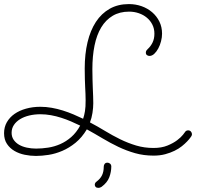

<svg xmlns="http://www.w3.org/2000/svg" viewBox="-49 -740 971 931"><path d="M878.9 -79.6Q878.4 -78.6 873 -71.3Q867.7 -64 857.7 -53.5Q847.7 -43 832.8 -31Q817.9 -19 797.6 -9Q777.3 1 752 7.8Q726.6 14.6 695.8 14.6Q647.9 14.6 606 2.7Q564 -9.3 525.1 -27.8Q486.3 -46.4 448.7 -68.8Q411.1 -91.3 372.1 -112.8Q348.1 -72.8 317.1 -47.6Q286.1 -22.5 252.7 -8.3Q219.2 5.9 186.3 11Q153.3 16.1 125.5 16.1Q98.6 16.1 71 10.5Q43.5 4.9 21.2 -8.1Q-1 -21 -15.1 -42Q-29.3 -63 -29.3 -94.2Q-29.3 -123.5 -15.9 -147.2Q-2.4 -170.9 21.2 -187.5Q44.9 -204.1 77.1 -213.1Q109.4 -222.2 146.5 -222.2Q174.3 -222.2 201.9 -217.3Q229.5 -212.4 255.9 -204.1Q282.2 -195.8 307.1 -185.3Q332 -174.8 354 -164.1Q356.9 -172.9 359.1 -181.6Q361.3 -190.4 363 -200.9Q364.7 -211.4 365.5 -224.4Q366.2 -237.3 366.2 -254.4Q366.2 -270.5 365.5 -285.2Q364.7 -299.8 364 -317.1Q363.3 -334.5 362.5 -356.2Q361.8 -377.9 361.8 -408.2Q361.8 -478 375.5 -535.4Q389.2 -592.8 416 -633.8Q442.9 -674.8 482.9 -697.5Q522.9 -720.2 576.2 -720.2Q608.4 -720.2 637.5 -710Q666.5 -699.7 688.7 -680.7Q710.9 -661.6 723.9 -635.3Q736.8 -608.9 736.8 -576.7Q736.8 -559.1 731.9 -540Q727.1 -521 718.5 -505.1Q710 -489.3 699 -479Q688 -468.8 675.8 -468.8Q668.9 -468.8 663.6 -472.7Q658.2 -476.6 658.2 -484.9Q658.2 -490.7 660.9 -494.9Q663.6 -499 667.5 -502.4Q681.6 -515.1 690.7 -533.7Q699.7 -552.2 699.7 -576.7Q699.7 -601.1 689.7 -620.8Q679.7 -640.6 662.8 -654.5Q646 -668.5 623.8 -676Q601.6 -683.6 577.1 -683.6Q531.2 -683.6 497.6 -663.6Q463.9 -643.6 441.9 -607.2Q419.9 -570.8 409.4 -519.3Q398.9 -467.8 398.9 -404.8Q398.9 -374.5 399.7 -351.6Q400.4 -328.6 401.1 -309.6Q401.9 -290.5 402.6 -273.7Q403.3 -256.8 403.3 -239.3Q403.3 -229 402.3 -217Q401.4 -205.1 399.4 -192.6Q397.5 -180.2 394.3 -168.2Q391.1 -156.2 387.2 -146.5Q424.3 -127 460.4 -105Q496.6 -83 533.9 -64.7Q571.3 -46.4 611.1 -34.4Q650.9 -22.5 695.3 -22.5Q734.4 -22.5 762.9 -34.2Q791.5 -45.9 810.3 -60.3Q829.1 -74.7 838.4 -86.7Q847.7 -98.6 847.7 -99.1Q853 -107.9 863.3 -107.9Q871.6 -107.9 876.7 -102.1Q881.8 -96.2 881.8 -89.4Q881.8 -84 878.9 -79.6ZM339.8 -130.9Q318.8 -141.1 295.7 -151.1Q272.5 -161.1 248 -168.9Q223.6 -176.8 198 -181.4Q172.4 -186 147 -186Q118.2 -186 92.8 -179.9Q67.4 -173.8 48.3 -162.1Q29.3 -150.4 18.3 -133.8Q7.3 -117.2 7.3 -96.2Q7.3 -76.7 17.1 -62.3Q26.9 -47.9 43.2 -38.3Q59.6 -28.8 81.1 -24.2Q102.5 -19.5 126 -19.5Q154.3 -19.5 184.6 -24.2Q214.8 -28.8 243.2 -41.3Q271.5 -53.7 296.4 -75.4Q321.3 -97.2 339.8 -130.9ZM490.7 66.4Q490.7 93.3 481 119.4Q471.2 145.5 443.4 166Q440.4 168 436.3 169.4Q432.1 170.9 427.7 170.9Q419.4 170.9 415 166.5Q410.6 162.1 410.6 156.2Q410.6 147 418.5 141.1Q437.5 127 445.8 109.6Q454.1 92.3 454.1 67.9Q454.1 60.1 458.7 54.4Q463.4 48.8 471.7 48.8Q479 48.8 484.6 53.5Q490.2 58.1 490.7 66.4Z"/></svg>

Font: Sacramento
Style: Regular
Weight: 400
Designer: Astigmatic (AOETI)
Foundry: Astigmatic (AOETI)
Version: Version 1.000